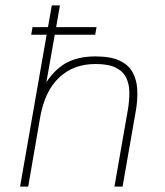

<svg xmlns="http://www.w3.org/2000/svg" viewBox="-20 -688 610 708"><path d="M54 0 152 -560H95L100 -588H157L171 -668H201L187 -588H336L331 -560H182L151 -385Q186 -437 229 -458.5Q272 -480 332 -480Q388 -480 421 -464.5Q454 -449 469 -421.5Q484 -394 486 -359.5Q488 -325 482 -286L432 0H402L452 -286Q457 -317 457 -346.5Q457 -376 446 -400Q435 -424 408 -438Q381 -452 332 -452Q251 -452 198 -402Q145 -352 128 -255L84 0Z"/></svg>

Font: Gantari Thin
Style: Italic
Weight: 100
Italic angle: -10°
Designer: Anugrah Pasau
Foundry: Lafontype
Version: Version 1.000; ttfautohint (v1.8.4.7-5d5b)